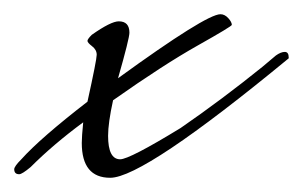

<svg xmlns="http://www.w3.org/2000/svg" viewBox="-21 -244 426 270"><path d="M6 1Q-1 1 -1 -6Q-1 -10 9 -20Q36 -50 102 -101Q115 -160 115 -167Q115 -174 108.5 -179Q102 -184 102 -186.5Q102 -189 108 -195Q135 -214 146 -214Q161 -214 161 -198Q161 -190 145 -134Q269 -224 289 -224Q295 -224 300 -218.5Q305 -213 305 -209Q305 -207 257 -180Q209 -153 138 -103Q131 -71 131 -53Q131 -20 148 -20Q161 -20 233 -64Q291 -104 348 -150L367 -166Q374 -171 379.5 -171Q385 -171 385 -163V-162Q181 6 134 6Q94 6 94 -43Q94 -52 96 -72Q54 -41 22 -9Q10 1 6 1Z"/></svg>

Font: Mrs Saint Delafield
Style: Regular
Weight: 400
Designer: Alejandro Paul
Foundry: Alejandro Paul
Version: Version 1.000